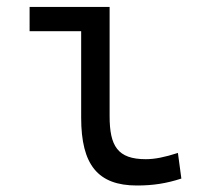

<svg xmlns="http://www.w3.org/2000/svg" viewBox="-20 -538 626 567"><path d="M384.3 9.8C431.6 9.8 470.7 3.9 515.6 -10.7L505.4 -86.4C466.3 -73.7 437 -67.9 410.6 -67.9C327.1 -67.9 303.7 -106.9 303.7 -195.3V-517.6H67.4V-445.8H219.7V-190.4C219.7 -51.3 269 9.8 384.3 9.8Z"/></svg>

Font: Cascadia Mono PL SemiLight
Style: Regular
Weight: 350
Monospace: yes
Designer: Aaron Bell
Foundry: Saja Typeworks
Version: Version 2404.023